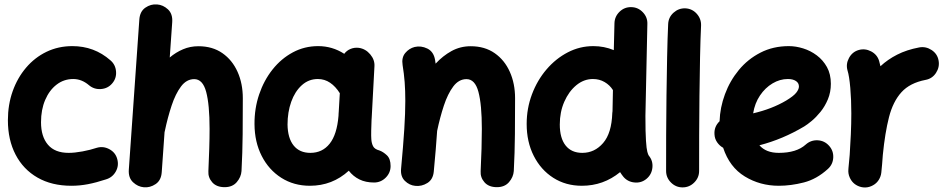

<svg xmlns="http://www.w3.org/2000/svg" viewBox="-20 -771 4266 866"><path d="M485.8 -394.5Q466.3 -371.6 435.3 -369.4Q404.3 -367.2 381.3 -386.7Q348.6 -414.6 310.5 -414.6Q268.1 -414.6 235.4 -389.4Q202.6 -364.3 183.8 -320.3Q165 -276.4 165 -219.7Q165 -154.8 196.3 -118.2Q227.5 -81.5 289.6 -81.5Q316.9 -81.5 352.3 -88.1Q387.7 -94.7 417 -104.5Q446.3 -112.8 473.6 -97.9Q501 -83 508.8 -53.7Q517.1 -23.9 502.2 2.7Q487.3 29.3 458 38.1Q413.6 52.7 376.5 59.8Q339.4 66.9 302.2 66.9Q213.4 66.9 149.2 30Q85 -6.8 50.3 -73.5Q15.6 -140.1 15.6 -228.5Q15.6 -298.8 37.1 -359.4Q58.6 -419.9 97.7 -465.8Q136.7 -511.7 189.9 -537.4Q243.2 -563 306.2 -563Q405.3 -563 478 -499Q501 -479.5 503.4 -448.5Q505.9 -417.5 485.8 -394.5Z M628.9 73.7Q601.6 71.3 580.1 51Q558.6 30.8 561 -5.4L608.4 -682.1Q610.8 -719.2 635.5 -736.3Q660.2 -753.4 688.5 -751Q715.8 -749 737.5 -728.8Q759.3 -708.5 756.8 -671.4L745.6 -511.7Q773.4 -535.2 805.7 -548.8Q837.9 -562.5 875 -562.5Q938.5 -562.5 983.2 -531.2Q1027.8 -500 1051.5 -447Q1075.2 -394 1075.2 -328.1Q1075.2 -249.5 1074.5 -165.8Q1073.7 -82 1069.3 0.5Q1067.4 27.8 1047.9 50.5Q1028.3 73.2 993.2 73.2Q956.5 73.2 937.3 51.3Q918 29.3 919.9 1Q922.4 -53.2 923.8 -100.6Q925.3 -147.9 925.3 -189.9Q925.3 -299.3 909.9 -356.7Q894.5 -414.1 856 -414.1Q821.3 -414.1 796.4 -380.9Q771.5 -347.7 753.9 -294.4Q736.3 -241.2 723.6 -180.7Q723.1 -177.7 722.2 -174.8L709.5 5.4Q707 42.5 681.9 59.3Q656.7 76.2 628.9 73.7Z M1667 52.2Q1629.4 52.2 1601.1 38.3Q1572.8 24.4 1553.2 -1Q1479 66.9 1377.9 66.9Q1305.2 66.9 1248.8 31Q1192.4 -4.9 1160.4 -67.6Q1128.4 -130.4 1127.9 -210.9Q1127.4 -281.7 1148.9 -345.2Q1170.4 -408.7 1209.5 -457.8Q1248.5 -506.8 1301 -534.9Q1353.5 -563 1415 -563Q1479 -563 1532.7 -528.3Q1543.5 -543 1561 -550.3Q1578.6 -557.6 1598.6 -555.2Q1628.9 -550.8 1649.9 -525.9Q1670.9 -501 1668.9 -471.7L1656.7 -243.2Q1656.2 -235.8 1655.8 -228.5Q1654.8 -207.5 1654.3 -181.9Q1653.8 -156.2 1654.8 -143.6Q1655.8 -125.5 1662.6 -111.8Q1669.4 -98.1 1691.4 -92.3Q1709 -85.9 1725.3 -70.3Q1741.7 -54.7 1741.7 -22Q1741.7 8.3 1719.7 30.3Q1697.8 52.2 1667 52.2ZM1379.9 -81.5Q1434.1 -81.5 1467 -123Q1500 -164.6 1506.8 -248.5Q1506.8 -254.9 1507.3 -260.3Q1507.3 -263.2 1507.8 -266.1L1512.7 -350.6Q1493.7 -380.9 1469 -397.7Q1444.3 -414.6 1413.6 -414.6Q1372.1 -414.6 1341.1 -386.5Q1310.1 -358.4 1293.5 -311.8Q1276.9 -265.1 1276.9 -209Q1277.8 -147.9 1304.4 -114.7Q1331.1 -81.5 1379.9 -81.5Z M1789.1 -10.7Q1798.8 -115.2 1803.5 -188.2Q1808.1 -261.2 1808.1 -315.9Q1808.1 -362.3 1805.2 -400.6Q1802.2 -439 1795.9 -477.5Q1790.5 -511.2 1807.9 -532Q1825.2 -552.7 1850.1 -559.1Q1878.9 -565.9 1907.5 -552Q1936 -538.1 1942.4 -500.5Q1943.8 -492.2 1944.8 -483.9Q1977.1 -519 2016.6 -540.8Q2056.2 -562.5 2103 -562.5Q2166.5 -562.5 2211.2 -531.2Q2255.9 -500 2279.5 -447Q2303.2 -394 2303.2 -328.1Q2303.2 -249.5 2302.5 -165.8Q2301.8 -82 2297.4 0.5Q2295.4 27.8 2275.9 50.5Q2256.3 73.2 2221.2 73.2Q2184.6 73.2 2165.3 51.3Q2146 29.3 2147.9 1Q2150.4 -53.2 2151.9 -100.6Q2153.3 -147.9 2153.3 -189.9Q2153.3 -299.3 2137.9 -356.7Q2122.6 -414.1 2084 -414.1Q2049.3 -414.1 2024.4 -380.9Q1999.5 -347.7 1981.9 -294.4Q1964.4 -241.2 1951.7 -180.7Q1949.2 -141.1 1945.3 -95.7Q1941.4 -50.3 1936.5 2.9Q1933.1 38.6 1907.7 54.4Q1882.3 70.3 1853.5 67.4Q1826.7 64.9 1806.2 44.9Q1785.6 24.9 1789.1 -10.7Z M2656.2 -563Q2705.1 -563 2748.5 -544.9L2751.5 -666.5Q2752.4 -696.8 2774.7 -718.3Q2796.9 -739.7 2827.6 -738.8Q2857.9 -738.3 2879.4 -715.8Q2900.9 -693.4 2899.9 -663.1L2891.1 -248.5Q2891.1 -173.3 2893.6 -136.5Q2896 -99.6 2899.7 -86.4Q2903.3 -73.2 2906.2 -69.3Q2925.8 -45.9 2922.6 -14.9Q2919.4 16.1 2896 35.6Q2872.6 55.2 2841.3 52Q2810.1 48.8 2791 25.4Q2783.2 15.6 2776.9 5.4Q2701.7 66.9 2604.5 66.9Q2531.7 66.9 2475.6 31Q2419.4 -4.9 2387.5 -67.9Q2355.5 -130.9 2355.5 -211.9Q2355.5 -282.2 2379.4 -345.7Q2403.3 -409.2 2445.1 -458Q2486.8 -506.8 2541 -534.9Q2595.2 -563 2656.2 -563ZM2504.9 -209.5Q2504.9 -147.9 2531.2 -114.7Q2557.6 -81.5 2606.4 -81.5Q2662.1 -81.5 2700.4 -126Q2738.8 -170.4 2741.7 -261.2Q2741.7 -265.6 2742.7 -269.5L2744.6 -364.7Q2730.5 -387.2 2707 -400.9Q2683.6 -414.6 2654.3 -414.6Q2613.3 -414.6 2579.3 -386.5Q2545.4 -358.4 2525.1 -312Q2504.9 -265.6 2504.9 -209.5Z M3071.3 -733.4Q3102.1 -731.9 3122.6 -709Q3143.1 -686 3142.1 -655.8Q3139.2 -594.2 3137.5 -511.7Q3135.7 -429.2 3134.8 -338.4Q3133.8 -247.6 3133.5 -159.7Q3133.3 -71.8 3133.3 0Q3133.3 30.3 3111.3 52.2Q3089.4 74.2 3058.6 74.2Q3028.3 74.2 3006.3 52.2Q2984.4 30.3 2984.4 0Q2984.4 -72.3 2984.6 -160.2Q2984.9 -248 2986.1 -339.4Q2987.3 -430.7 2989 -514.6Q2990.7 -598.6 2993.7 -662.6Q2995.1 -693.4 3018.1 -713.9Q3041 -734.4 3071.3 -733.4Z M3713.9 -8.8Q3663.6 37.1 3605.5 52Q3547.4 66.9 3492.7 66.9Q3408.2 66.9 3339.4 24.9Q3270.5 -17.1 3241.7 -104.5Q3225.6 -113.3 3214.6 -129.2Q3203.6 -145 3202.6 -165Q3200.2 -199.7 3225.6 -224.1Q3227.5 -285.6 3249.8 -345.9Q3272 -406.2 3312.5 -455.3Q3353 -504.4 3410.2 -533.7Q3467.3 -563 3538.1 -563Q3569.3 -563 3602.5 -552.7Q3635.7 -542.5 3664.1 -521.2Q3692.4 -500 3710 -468.3Q3727.5 -436.5 3727.5 -393.1Q3727.5 -355 3714.1 -323Q3700.7 -291 3680.9 -266.6Q3661.1 -242.2 3641.1 -225.6Q3621.1 -209 3607.4 -200.7Q3559.1 -171.9 3508.5 -150.6Q3458 -129.4 3405.3 -115.7Q3435.1 -81.5 3492.7 -81.5Q3572.8 -81.5 3614.3 -119.1Q3637.2 -139.6 3668 -138.2Q3698.7 -136.7 3719.2 -113.8Q3739.7 -91.3 3738.3 -60.3Q3736.8 -29.3 3713.9 -8.8ZM3533.7 -414.6Q3497.6 -414.6 3464.4 -394.8Q3431.2 -375 3407.7 -340.1Q3384.3 -305.2 3377 -259.8Q3461.4 -279.3 3525.9 -317.4Q3559.1 -337.4 3571.3 -352.8Q3583.5 -368.2 3583.5 -380.9Q3583.5 -396.5 3570.1 -405.5Q3556.6 -414.6 3533.7 -414.6Z M3873.5 74.2Q3863.8 73.2 3855 69.8Q3825.2 58.6 3812.5 29.3Q3804.7 11.7 3806.6 -7.3Q3807.1 -10.7 3807.1 -14.6Q3808.6 -28.8 3809.8 -43.7Q3811 -58.6 3812.5 -73.2Q3815.4 -116.2 3817.6 -164.6Q3819.8 -212.9 3819.8 -259.8Q3819.8 -320.8 3815.2 -374.5Q3810.5 -428.2 3802.7 -453.1Q3794.4 -481.9 3809.3 -509.5Q3824.2 -537.1 3853 -545.4Q3881.8 -553.7 3909.4 -539.1Q3937 -524.4 3945.3 -495.6Q3948.7 -484.4 3951.2 -472.2Q3983.4 -502.4 4026.4 -524.4Q4069.3 -546.4 4126 -557.1Q4155.8 -562.5 4181.9 -545.4Q4208 -528.3 4213.4 -498Q4218.8 -468.3 4201.7 -442.1Q4184.6 -416 4154.3 -410.6Q4084 -397 4045.9 -355Q4007.8 -313 3989.7 -242.4Q3971.7 -171.9 3961.9 -72.3Q3959 -29.3 3955.1 7.3Q3954.1 17.1 3950.7 25.9Q3939.5 55.7 3910.2 68.4Q3892.6 76.2 3873.5 74.2Z"/></svg>

Font: Mikhak-FD ExtraBold
Style: Regular
Weight: 800
Designer: Amin Abedi
Version: Version 3.2